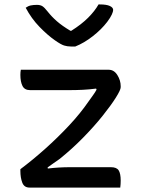

<svg xmlns="http://www.w3.org/2000/svg" viewBox="-20 -847 640 867"><path d="M320 -637H300Q284 -637 269.5 -641.5Q255 -646 228 -665Q195 -688 158.5 -725.5Q122 -763 96 -812Q107 -820 119 -822.5Q131 -825 147 -825Q162 -825 171.5 -819Q181 -813 195 -795Q213 -772 237 -751Q261 -730 298 -708H302Q348 -737 378 -767Q408 -797 425 -827H431Q461 -827 476 -820Q491 -813 491 -802Q491 -795 485 -781.5Q479 -768 464 -748Q438 -714 399 -683.5Q360 -653 320 -637ZM74 -532H471Q495 -532 510 -508Q525 -484 525 -458V-453Q525 -441 503 -406Q481 -371 443 -323.5Q405 -276 355 -225Q305 -174 249 -129Q236 -120 221 -109.5Q206 -99 195 -91L196 -86Q246 -92 295 -92H481Q507 -92 516 -77.5Q525 -63 525 -32Q525 -24 524.5 -15.5Q524 -7 523 0H113Q89 0 80.5 -22.5Q72 -45 72 -75V-83Q128 -125 184.5 -175.5Q241 -226 292 -280.5Q343 -335 380 -389Q389 -402 399 -415.5Q409 -429 416 -442L414 -447Q384 -443 354 -441.5Q324 -440 292 -440H116Q91 -440 81.5 -459Q72 -478 72 -509Q72 -515 72.5 -521Q73 -527 74 -532Z"/></svg>

Font: Recursive Mn Csl St
Style: Regular
Weight: 400
Monospace: yes
Version: Version 1.079;hotconv 1.0.112;makeotfexe 2.5.65598; ttfautoh